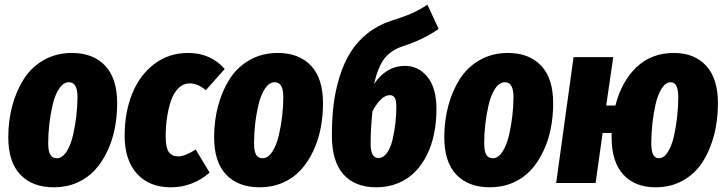

<svg xmlns="http://www.w3.org/2000/svg" viewBox="-20 -775 3076 813"><path d="M208 18.1Q117.2 18.1 66.2 -35.4Q15.1 -88.9 15.1 -193.8Q15.1 -264.2 32 -327.1Q48.8 -390.1 81.1 -440.7Q113.3 -491.2 165.8 -521Q218.3 -550.8 284.2 -550.8Q374.5 -550.8 425.3 -496.8Q476.1 -442.9 476.1 -337.9Q476.1 -281.7 465.8 -230.2Q455.6 -178.7 433.8 -133.3Q412.1 -87.9 381.1 -54.2Q350.1 -20.5 305.7 -1.2Q261.2 18.1 208 18.1ZM220.2 -105Q243.2 -105 261 -131.8Q278.8 -158.7 288.6 -200.2Q298.3 -241.7 303.2 -283.7Q308.1 -325.7 308.1 -363.8Q308.1 -426.8 272 -426.8Q248.5 -426.8 230.7 -400.1Q212.9 -373.5 203.1 -332Q193.4 -290.5 188.7 -248.8Q184.1 -207 184.1 -168.9Q184.1 -134.8 192.9 -119.9Q201.7 -105 220.2 -105Z M776.9 -550.8Q871.6 -550.8 931.6 -482.9L851.6 -393.1Q816.9 -421.9 783.7 -421.9Q755.9 -421.9 735.1 -401.1Q714.4 -380.4 703.1 -345.9Q691.9 -311.5 686.8 -274.2Q681.6 -236.8 681.6 -196.8Q681.6 -148.9 695.1 -130.9Q708.5 -112.8 733.9 -112.8Q764.2 -112.8 808.6 -142.1L867.7 -43.9Q794.9 18.1 703.6 18.1Q611.8 18.1 559.8 -39.6Q507.8 -97.2 507.8 -200.2Q507.8 -297.9 539.1 -376.7Q570.3 -455.6 632.3 -503.2Q694.3 -550.8 776.9 -550.8Z M1079.6 18.1Q988.8 18.1 937.7 -35.4Q886.7 -88.9 886.7 -193.8Q886.7 -264.2 903.6 -327.1Q920.4 -390.1 952.6 -440.7Q984.9 -491.2 1037.4 -521Q1089.8 -550.8 1155.8 -550.8Q1246.1 -550.8 1296.9 -496.8Q1347.7 -442.9 1347.7 -337.9Q1347.7 -281.7 1337.4 -230.2Q1327.1 -178.7 1305.4 -133.3Q1283.7 -87.9 1252.7 -54.2Q1221.7 -20.5 1177.2 -1.2Q1132.8 18.1 1079.6 18.1ZM1091.8 -105Q1114.7 -105 1132.6 -131.8Q1150.4 -158.7 1160.2 -200.2Q1169.9 -241.7 1174.8 -283.7Q1179.7 -325.7 1179.7 -363.8Q1179.7 -426.8 1143.6 -426.8Q1120.1 -426.8 1102.3 -400.1Q1084.5 -373.5 1074.7 -332Q1064.9 -290.5 1060.3 -248.8Q1055.7 -207 1055.7 -168.9Q1055.7 -134.8 1064.5 -119.9Q1073.2 -105 1091.8 -105Z M1694.3 -496.1Q1752.4 -496.1 1790.3 -449Q1828.1 -401.9 1828.1 -313Q1828.1 -258.3 1818.1 -209Q1808.1 -159.7 1787.4 -118.2Q1766.6 -76.7 1736.6 -46.4Q1706.5 -16.1 1664.8 1Q1623 18.1 1573.2 18.1Q1483.4 18.1 1434.3 -36.6Q1385.3 -91.3 1385.3 -202.1Q1385.3 -272.5 1392.8 -333.5Q1400.4 -394.5 1418.7 -452.4Q1437 -510.3 1465.3 -555.2Q1493.7 -600.1 1537.1 -634.5Q1580.6 -668.9 1636.2 -687Q1693.4 -705.1 1723.6 -718.5Q1753.9 -731.9 1790 -754.9L1837.4 -652.8Q1778.3 -609.9 1688.5 -580.1Q1636.7 -563.5 1608.9 -528.6Q1581.1 -493.7 1563.5 -418.9Q1616.2 -496.1 1694.3 -496.1ZM1582.5 -106Q1603 -106 1618.7 -127.7Q1634.3 -149.4 1642.3 -184.1Q1650.4 -218.8 1654.3 -253.9Q1658.2 -289.1 1658.2 -323.2Q1658.2 -350.1 1651.4 -361.1Q1644.5 -372.1 1630.4 -372.1Q1594.2 -372.1 1557.1 -304.2Q1549.3 -226.6 1549.3 -166Q1549.3 -106 1582.5 -106Z M2054.2 18.1Q1963.4 18.1 1912.4 -35.4Q1861.3 -88.9 1861.3 -193.8Q1861.3 -264.2 1878.2 -327.1Q1895 -390.1 1927.2 -440.7Q1959.5 -491.2 2012 -521Q2064.5 -550.8 2130.4 -550.8Q2220.7 -550.8 2271.5 -496.8Q2322.3 -442.9 2322.3 -337.9Q2322.3 -281.7 2312 -230.2Q2301.8 -178.7 2280 -133.3Q2258.3 -87.9 2227.3 -54.2Q2196.3 -20.5 2151.9 -1.2Q2107.4 18.1 2054.2 18.1ZM2066.4 -105Q2089.4 -105 2107.2 -131.8Q2125 -158.7 2134.8 -200.2Q2144.5 -241.7 2149.4 -283.7Q2154.3 -325.7 2154.3 -363.8Q2154.3 -426.8 2118.2 -426.8Q2094.7 -426.8 2076.9 -400.1Q2059.1 -373.5 2049.3 -332Q2039.6 -290.5 2034.9 -248.8Q2030.3 -207 2030.3 -168.9Q2030.3 -134.8 2039.1 -119.9Q2047.9 -105 2066.4 -105Z M2834 -550.8Q2920.4 -550.8 2970.2 -496.6Q3020 -442.4 3020 -337.9Q3020 -265.1 3003.4 -201.9Q2986.8 -138.7 2955.1 -89.1Q2923.3 -39.6 2872.1 -10.7Q2820.8 18.1 2755.9 18.1Q2668.9 18.1 2619.4 -35.6Q2569.8 -89.4 2569.8 -193.8V-211.9H2531.7L2502 0H2335L2408.7 -533.2H2576.7L2546.9 -328.1H2585.9Q2611.3 -429.2 2674.6 -490Q2737.8 -550.8 2834 -550.8ZM2770 -105Q2791 -105 2807.6 -131.1Q2824.2 -157.2 2833.5 -197.8Q2842.8 -238.3 2847.4 -281Q2852.1 -323.7 2852.1 -363.8Q2852.1 -426.8 2819.8 -426.8Q2798.8 -426.8 2782.2 -400.9Q2765.6 -375 2756.3 -334.7Q2747.1 -294.4 2742.4 -251.7Q2737.8 -209 2737.8 -168.9Q2737.8 -134.8 2745.8 -119.9Q2753.9 -105 2770 -105Z"/></svg>

Font: Fira Sans Compressed ExtraBold
Style: Italic
Weight: 800
Width: 3
Italic angle: -8°
Designer: Carrois Corporate & Edenspiekermann AG
Foundry: Carrois Corporate GbR & Edenspiekermann AG
Version: Version 4.203;PS 004.203;hotconv 1.0.88;makeotf.lib2.5.64775